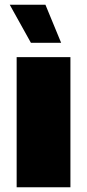

<svg xmlns="http://www.w3.org/2000/svg" viewBox="-20 -787 366 807"><path d="M50 0H276V-547H50ZM237 -607 171 -767H21L110 -607Z"/></svg>

Font: Chess Sans Black
Style: Regular
Weight: 900
Designer: Wolf Bōese
Foundry: Wolf Bōese
Version: Version 7.223;Glyphs 3.3 (3306)